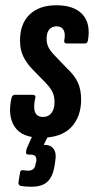

<svg xmlns="http://www.w3.org/2000/svg" viewBox="-20 -517 359 729"><path d="M136 6Q63 6 35.5 -36Q8 -78 24 -146Q27 -157 37 -157H104Q110 -157 113 -153.5Q116 -150 114 -146Q106 -110 113 -91.5Q120 -73 144 -73Q164 -73 175.5 -88Q187 -103 187 -129Q187 -151 179.5 -167Q172 -183 153 -203L103 -254Q81 -277 68.5 -302.5Q56 -328 56 -363Q56 -427 92.5 -462Q129 -497 194 -497Q261 -497 293 -462.5Q325 -428 314 -364Q312 -352 303 -352H233Q222 -352 224 -364Q229 -389 221.5 -403Q214 -417 195 -417Q177 -417 167 -405Q157 -393 157 -370Q157 -353 163 -339.5Q169 -326 186 -308L234 -258Q263 -231 275.5 -204Q288 -177 288 -139Q288 -73 250 -33.5Q212 6 136 6ZM99 192Q76 192 59 189Q49 186 50 176L56 139Q57 128 67 129Q72 130 77.5 130.5Q83 131 87 131Q112 131 115 106L118 95Q119 82 114 76Q109 70 96 70H89Q77 70 79 59Q80 48 84 41L115 -28Q120 -39 128 -39H169Q182 -39 176 -27L146 33H150Q173 33 184 49Q195 65 190 93L187 114Q180 155 159.5 173.5Q139 192 99 192Z"/></svg>

Font: Sofia Sans Extra Condensed
Style: Bold Italic
Weight: 700
Italic angle: -9°
Designer: Botio Nikoltchev, Ani Petrova
Foundry: lettersoup
Version: Version 4.101